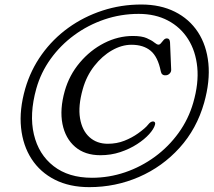

<svg xmlns="http://www.w3.org/2000/svg" viewBox="-20 -766 924 830"><path d="M366 43Q281 43 217.5 11Q154 -21 116.5 -78.8Q79 -136.5 71 -214Q63 -291.5 89 -382.5Q112.5 -463.5 160.5 -530.5Q208.5 -597.5 275.5 -645.8Q342.5 -694 422.8 -720.2Q503 -746.5 591 -746.5Q673.5 -746.5 736 -715.2Q798.5 -684 835.8 -627Q873 -570 880.8 -492.2Q888.5 -414.5 862.5 -322Q830.5 -209 756.2 -127Q682 -45 580.8 -1Q479.5 43 366 43ZM377.5 2.5Q451 2.5 520.8 -21.2Q590.5 -45 649.8 -88.5Q709 -132 752 -191.5Q795 -251 815.5 -322.5Q839.5 -405.5 832.8 -475.2Q826 -545 793.2 -596.8Q760.5 -648.5 706 -677.2Q651.5 -706 579.5 -706Q502.5 -706 431.2 -681.8Q360 -657.5 300.8 -614Q241.5 -570.5 199 -511.5Q156.5 -452.5 137 -383Q106 -272 126.5 -185Q147 -98 211.8 -47.8Q276.5 2.5 377.5 2.5ZM650 -226.5Q645 -208.5 624.8 -186Q604.5 -163.5 572.5 -142.8Q540.5 -122 500 -108.5Q459.5 -95 414 -95Q347 -95 304.8 -131.2Q262.5 -167.5 250 -230.2Q237.5 -293 260 -373Q279.5 -441.5 324.8 -495.2Q370 -549 430.2 -579.8Q490.5 -610.5 554.5 -610.5Q593 -610.5 614.5 -601Q636 -591.5 647.2 -582.2Q658.5 -573 665 -573Q671 -573 676.2 -579.8Q681.5 -586.5 687.5 -593.2Q693.5 -600 701.5 -600Q714 -600 715 -583L720 -465Q720.5 -455.5 713.5 -448.2Q706.5 -441 697 -440.5Q678.5 -439 675 -458Q662.5 -520.5 631.2 -546.5Q600 -572.5 548.5 -572.5Q506 -572.5 463.8 -548.2Q421.5 -524 387.8 -481Q354 -438 338 -381.5Q317 -307.5 326 -254.5Q335 -201.5 366.8 -173Q398.5 -144.5 446 -144.5Q484.5 -144.5 517.5 -157.5Q550.5 -170.5 577 -189.5Q609 -212.5 620.2 -227.2Q631.5 -242 643 -241Q653.5 -239 650 -226.5Z"/></svg>

Font: Fraunces 9pt S100 Light
Style: Italic
Weight: 300
Italic angle: -16°
Version: Version 1.000; ttfautohint (v1.8.3)